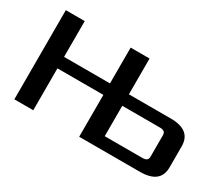

<svg xmlns="http://www.w3.org/2000/svg" viewBox="-111 -946 1433 1231"><g transform="rotate(30 605.0 -330.0)"><path d="M75 0V-660H215V-395H555V-660H695V-395H1005Q1155 -395 1155 -275V-120Q1155 0 1005 0H555V-310H215V0ZM695 -85H975Q1015 -85 1015 -117V-278Q1015 -310 975 -310H695Z"/></g></svg>

Font: Xolonium
Style: Regular
Weight: 400
Designer: Severin Meyer
Version: Version 4.2